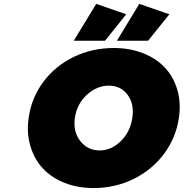

<svg xmlns="http://www.w3.org/2000/svg" viewBox="-20 -954 941 984"><path d="M127 -351.1Q141.6 -453.6 202.6 -535.2Q263.7 -616.7 358.2 -662.4Q452.6 -708 563 -708Q645.5 -708 713.4 -681.2Q781.2 -654.3 825.2 -607.4Q869.1 -560.5 888.7 -494.1Q908.2 -427.7 897 -351.1Q882.3 -248.5 821 -166Q759.8 -83.5 664.8 -36.9Q569.8 9.8 460 9.8Q377.4 9.8 309.8 -17.3Q242.2 -44.4 198.5 -92Q154.8 -139.6 135.3 -206.8Q115.7 -273.9 127 -351.1ZM357.9 -745.1 473.1 -934.1 627 -880.9 518.1 -745.1ZM490.2 -183.1Q550.8 -183.1 599.1 -230.7Q647.5 -278.3 658.2 -350.1Q668.9 -421.4 633.8 -468.3Q598.6 -515.1 538.1 -515.1Q476.1 -515.1 425 -468Q374 -420.9 363.8 -350.1Q353.5 -279.3 391.4 -231.2Q429.2 -183.1 490.2 -183.1ZM579.1 -745.1 693.8 -934.1 848.1 -880.9 738.8 -745.1Z"/></svg>

Font: Trueno Black
Style: Italic
Weight: 900
Designer: Julieta Ulanovsky
Foundry: Julieta Ulanovsky
Version: Version 3.001b | FøM Fix